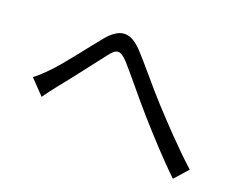

<svg xmlns="http://www.w3.org/2000/svg" viewBox="-97 -814 1194 951"><g transform="rotate(20 500.0 -338.5)"><path d="M60 -278 134 -201C149 -222 171 -252 192 -278C242 -338 324 -448 370 -506C403 -548 421 -554 464 -509C510 -458 586 -363 650 -290C718 -213 809 -113 884 -42L947 -113C858 -193 761 -297 700 -363C637 -431 558 -530 501 -590C435 -656 382 -646 325 -579C267 -509 184 -397 131 -343C105 -316 84 -296 60 -278Z"/></g></svg>

Font: Noto Sans Mono CJK SC Regular
Style: Regular
Weight: 400
Designer: Ryoko NISHIZUKA (kana & ideographs); Paul D. Hunt (Latin, Greek & Cyrillic); Wenlong ZHANG (bopomofo); Sandoll Communica
Foundry: Adobe Systems Incorporated
Version: Version 1.005;PS 1.005;hotconv 1.0.96;makeotf.lib2.5.65012